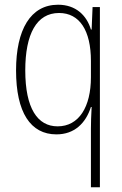

<svg xmlns="http://www.w3.org/2000/svg" viewBox="-20 -559 518 813"><path d="M365 -14V234H403V-529H372L368 -434H365C347 -494 301 -539 226 -539C109 -539 48 -433 48 -261C48 -83 109 10 219 10C295 10 343 -37 365 -106H368C366 -74 365 -35 365 -14ZM224 -24C139 -24 87 -100 87 -261C87 -415 135 -504 230 -504C317 -504 365 -430 365 -301V-232C365 -106 314 -24 224 -24Z"/></svg>

Font: Noto Sans Myanmar UI Condensed ExtraLight
Style: Regular
Weight: 200
Width: 3
Designer: Monotype Design Team
Foundry: Monotype Imaging Inc.
Version: Version 2.103